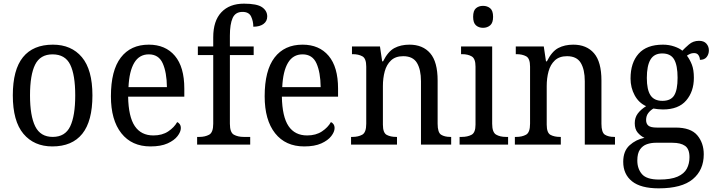

<svg xmlns="http://www.w3.org/2000/svg" viewBox="-20 -790 3903 1049"><path d="M266 10Q166 10 108 -59Q50 -128 50 -269Q50 -409 105.5 -477.5Q161 -546 269 -546Q370 -546 427.5 -477.5Q485 -409 485 -269Q485 -128 429.5 -59Q374 10 266 10ZM268 -42Q336 -42 363.5 -99.5Q391 -157 391 -269Q391 -381 363.5 -437Q336 -493 267 -493Q200 -493 172 -437Q144 -381 144 -269Q144 -157 172.5 -99.5Q201 -42 268 -42Z M802 10Q700 10 643 -62Q586 -134 586 -264Q586 -405 640 -475.5Q694 -546 793 -546Q884 -546 935.5 -485Q987 -424 987 -306V-262H680Q682 -152 716.5 -101Q751 -50 818 -50Q866 -50 899 -72Q932 -94 948 -123Q956 -120 962 -111.5Q968 -103 968 -90Q968 -70 950 -46.5Q932 -23 895.5 -6.5Q859 10 802 10ZM892 -314Q891 -395 869 -444Q847 -493 793 -493Q741 -493 713.5 -447Q686 -401 682 -314Z M1057 0V-42H1070Q1100 -42 1122.5 -54Q1145 -66 1145 -114V-489H1061V-536H1145V-586Q1145 -676 1189.5 -723Q1234 -770 1313 -770Q1384 -770 1412 -750.5Q1440 -731 1440 -700Q1440 -674 1419.5 -659Q1399 -644 1364 -644Q1364 -674 1352 -699.5Q1340 -725 1305 -725Q1266 -725 1251 -691.5Q1236 -658 1236 -595V-536H1366V-489H1236V-114Q1236 -66 1258 -54Q1280 -42 1311 -42H1347V0Z M1642 10Q1540 10 1483 -62Q1426 -134 1426 -264Q1426 -405 1480 -475.5Q1534 -546 1633 -546Q1724 -546 1775.5 -485Q1827 -424 1827 -306V-262H1520Q1522 -152 1556.5 -101Q1591 -50 1658 -50Q1706 -50 1739 -72Q1772 -94 1788 -123Q1796 -120 1802 -111.5Q1808 -103 1808 -90Q1808 -70 1790 -46.5Q1772 -23 1735.5 -6.5Q1699 10 1642 10ZM1732 -314Q1731 -395 1709 -444Q1687 -493 1633 -493Q1581 -493 1553.5 -447Q1526 -401 1522 -314Z M1898 0V-42H1906Q1937 -42 1959 -54Q1981 -66 1981 -114V-426Q1981 -471 1959.5 -482.5Q1938 -494 1908 -494H1903V-536H2056L2068 -455H2073Q2100 -509 2135 -527.5Q2170 -546 2217 -546Q2290 -546 2330.5 -499Q2371 -452 2371 -350V-114Q2371 -66 2390 -54Q2409 -42 2440 -42H2445V0H2280V-346Q2280 -410 2258 -446.5Q2236 -483 2183 -483Q2141 -483 2116.5 -460Q2092 -437 2082 -400Q2072 -363 2072 -320V-109Q2072 -64 2093 -53Q2114 -42 2144 -42H2149V0Z M2619 -638Q2596 -638 2580.5 -651.5Q2565 -665 2565 -698Q2565 -732 2580.5 -745Q2596 -758 2619 -758Q2642 -758 2658 -745Q2674 -732 2674 -698Q2674 -665 2658 -651.5Q2642 -638 2619 -638ZM2491 0V-42H2503Q2534 -42 2556 -53.5Q2578 -65 2578 -109V-426Q2578 -470 2557 -482Q2536 -494 2505 -494H2499V-536H2669V-114Q2669 -67 2690.5 -54.5Q2712 -42 2744 -42H2756V0Z M2793 0V-42H2801Q2832 -42 2854 -54Q2876 -66 2876 -114V-426Q2876 -471 2854.5 -482.5Q2833 -494 2803 -494H2798V-536H2951L2963 -455H2968Q2995 -509 3030 -527.5Q3065 -546 3112 -546Q3185 -546 3225.5 -499Q3266 -452 3266 -350V-114Q3266 -66 3285 -54Q3304 -42 3335 -42H3340V0H3175V-346Q3175 -410 3153 -446.5Q3131 -483 3078 -483Q3036 -483 3011.5 -460Q2987 -437 2977 -400Q2967 -363 2967 -320V-109Q2967 -64 2988 -53Q3009 -42 3039 -42H3044V0Z M3579 239Q3481 239 3433 200.5Q3385 162 3385 94Q3385 35 3420 3.5Q3455 -28 3501 -37Q3481 -46 3464.5 -65Q3448 -84 3448 -117Q3448 -147 3464 -169Q3480 -191 3510 -210Q3470 -228 3447.5 -269.5Q3425 -311 3425 -361Q3425 -447 3469 -496.5Q3513 -546 3602 -546Q3635 -546 3664 -536Q3693 -526 3708 -513Q3721 -527 3744 -547Q3767 -567 3799 -567Q3826 -567 3839.5 -551.5Q3853 -536 3853 -515Q3853 -494 3841 -478.5Q3829 -463 3804 -463Q3804 -476 3796.5 -488Q3789 -500 3772 -500Q3760 -500 3751 -496Q3742 -492 3733 -486Q3749 -465 3760 -437Q3771 -409 3771 -365Q3771 -290 3729 -241Q3687 -192 3602 -192Q3590 -192 3575 -193.5Q3560 -195 3550 -197Q3534 -188 3522 -172.5Q3510 -157 3510 -134Q3510 -114 3522.5 -103.5Q3535 -93 3569 -93H3671Q3754 -93 3789.5 -51Q3825 -9 3825 53Q3825 139 3765 189Q3705 239 3579 239ZM3599 -239Q3645 -239 3663.5 -269Q3682 -299 3682 -365Q3682 -433 3663 -465.5Q3644 -498 3598 -498Q3554 -498 3534 -464.5Q3514 -431 3514 -364Q3514 -300 3534 -269.5Q3554 -239 3599 -239ZM3581 191Q3646 191 3682 175Q3718 159 3732.5 131.5Q3747 104 3747 69Q3747 24 3723 7Q3699 -10 3654 -10H3562Q3537 -10 3514 -2Q3491 6 3476.5 27Q3462 48 3462 87Q3462 132 3487.5 161.5Q3513 191 3581 191Z"/></svg>

Font: Noto Serif SemiCondensed
Style: Regular
Weight: 400
Width: 4
Designer: Monotype Design Team
Foundry: Monotype Imaging Inc.
Version: Version 2.013